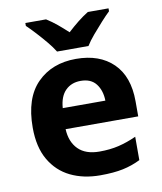

<svg xmlns="http://www.w3.org/2000/svg" viewBox="-86 -835 769 914"><g transform="rotate(-10 298.5 -378.0)"><path d="M306 -556Q420 -556 485.5 -492Q551 -428 551 -308V-235H200Q203 -173 238.5 -137.5Q274 -102 341 -102Q392 -102 434 -112Q476 -122 520 -142V-29Q480 -9 435 0.5Q390 10 325 10Q244 10 181.5 -20.5Q119 -51 83 -113Q47 -175 47 -269Q47 -412 118.5 -484Q190 -556 306 -556ZM310 -449Q265 -449 236.5 -420.5Q208 -392 204 -336H410Q409 -385 384.5 -417Q360 -449 310 -449ZM224 -606Q210 -629 187.5 -656Q165 -683 141.5 -708.5Q118 -734 99 -752V-766H199Q226 -749 249.5 -729.5Q273 -710 299 -686Q325 -710 350 -730Q375 -750 401 -766H501V-752Q483 -735 459.5 -709Q436 -683 413 -656Q390 -629 376 -606Z"/></g></svg>

Font: Noto Sans Khmer UI
Style: Bold
Weight: 700
Designer: Danh Hong and the Monotype Design Team
Foundry: Monotype Imaging Inc.
Version: Version 2.002; ttfautohint (v1.8.4.7-5d5b)